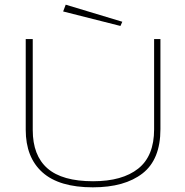

<svg xmlns="http://www.w3.org/2000/svg" viewBox="-20 -790 790 821"><path d="M377 11Q233 11 161.5 -53Q90 -117 90 -235V-623H120V-234Q120 -125 183 -70Q246 -15 378 -15Q503 -15 571 -69Q639 -123 639 -237V-623H666V-238Q666 -108 589.5 -48.5Q513 11 377 11ZM495 -679 250 -741 261 -770 503 -697Z"/></svg>

Font: Inconsolata ExtraExpanded ExtraLight
Style: Regular
Weight: 200
Width: 8
Monospace: yes
Designer: Raph Levien, Cyreal, Brenton Simpson
Foundry: Raph Levien, Cyreal, Google
Version: Version 3.100; ttfautohint (v1.8.4.7-5d5b)